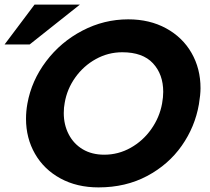

<svg xmlns="http://www.w3.org/2000/svg" viewBox="-51 -800 913 834"><path d="M813 -347Q820 -389 820 -417Q820 -502 781 -570Q742 -638 670.5 -677Q599 -716 506 -716Q401 -716 307 -667Q213 -618 149.5 -534Q86 -450 68 -350Q62 -317 62 -284Q62 -200 101 -132Q140 -64 211.5 -25Q283 14 377 14Q495 14 588 -35.5Q681 -85 738.5 -167Q796 -249 813 -347ZM658 -401Q658 -378 653 -350Q642 -290 606 -239Q570 -188 516.5 -158Q463 -128 402 -128Q348 -128 308.5 -151.5Q269 -175 247.5 -216.5Q226 -258 226 -309Q226 -333 230 -353Q240 -413 276 -463.5Q312 -514 365.5 -543.5Q419 -573 480 -573Q569 -573 613.5 -525Q658 -477 658 -401ZM-31 -607H78L296 -780H99Z"/></svg>

Font: Geom Bold
Style: Bold Italic
Weight: 700
Italic angle: -10°
Version: Version 1.102